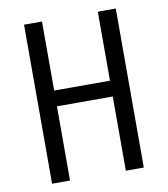

<svg xmlns="http://www.w3.org/2000/svg" viewBox="-82 -805 765 874"><g transform="rotate(-10 300.0 -367.5)"><path d="M88 0V-735H171V-416H429V-735H512V0H429V-343H171V0Z"/></g></svg>

Font: Bmono
Style: Regular
Weight: 400
Monospace: yes
Designer: Belleve Invis
Foundry: Belleve Invis
Version: Version 11.2.2; ttfautohint (v1.8.2)